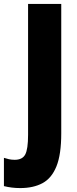

<svg xmlns="http://www.w3.org/2000/svg" viewBox="-81 -734 391 978"><path d="M22 224Q0 224 -20.5 221.5Q-41 219 -61 214V70Q-49 74 -35.5 77Q-22 80 -6 80Q33 80 47.5 53Q62 26 62 -47V-714H231V-55Q231 53 206.5 113.5Q182 174 135.5 199Q89 224 22 224Z"/></svg>

Font: Noto Sans Thai Looped ExtraCondensed Black
Style: Regular
Weight: 900
Width: 2
Designer: Sasikarn Vongin, Ben Mitchell
Foundry: The Fontpad Ltd
Version: Version 1.001; ttfautohint (v1.8.4.7-5d5b)